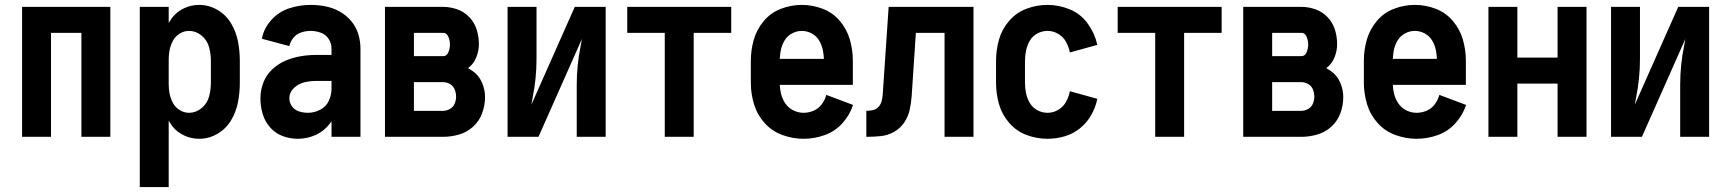

<svg xmlns="http://www.w3.org/2000/svg" viewBox="-20 -558 7040 783"><path d="M70 0V-530H430V0H312V-424H188V0Z M550 205V-530H668V-464Q675 -476 683 -487Q703 -512 732 -525Q761 -538 792 -538Q832 -538 867 -517.5Q902 -497 922.5 -462.5Q943 -428 950.5 -389Q958 -350 958 -310V-220Q958 -180 950.5 -141Q943 -102 922.5 -67.5Q902 -33 867 -12.5Q832 8 792 8Q761 8 732 -5Q703 -18 683 -43Q675 -54 668 -66V205ZM751 -98Q779 -98 802 -117Q825 -136 832.5 -164Q840 -192 840 -220V-310Q840 -338 832.5 -366Q825 -394 802 -413Q779 -432 751 -432Q730 -432 712 -420.5Q694 -409 684.5 -390.5Q675 -372 671 -351Q668 -333 668 -315V-215Q668 -197 671 -179Q675 -158 684.5 -139.5Q694 -121 712 -109.5Q730 -98 751 -98Z M1195 8Q1163 8 1133 -3Q1103 -14 1081.5 -38.5Q1060 -63 1051 -94Q1042 -125 1042 -157Q1042 -189 1053.5 -220Q1065 -251 1089 -274Q1113 -297 1143 -310Q1173 -323 1205 -328.5Q1237 -334 1270 -334H1332V-360Q1332 -381 1320.5 -399Q1309 -417 1288.5 -424.5Q1268 -432 1247 -432Q1228 -432 1209 -426Q1190 -420 1177 -404.5Q1164 -389 1160 -370L1048 -400Q1056 -443 1087 -477Q1118 -511 1160.5 -524.5Q1203 -538 1247 -538Q1278 -538 1308 -532Q1338 -526 1365 -511Q1392 -496 1412 -472.5Q1432 -449 1441 -419.5Q1450 -390 1450 -360V0H1332V-64L1326 -55Q1303 -24 1268 -8Q1233 8 1195 8ZM1236 -98Q1262 -98 1286 -110.5Q1310 -123 1321 -147Q1332 -171 1332 -196V-228H1270Q1246 -228 1222 -222.5Q1198 -217 1179 -199.5Q1160 -182 1160 -157Q1160 -139 1171 -124Q1182 -109 1200 -103.5Q1218 -98 1236 -98Z M1550 0V-530H1787Q1816 -530 1844.5 -520Q1873 -510 1894 -488Q1915 -466 1924 -437Q1933 -408 1933 -378Q1933 -351 1922.5 -324.5Q1912 -298 1890 -281L1889 -280Q1897 -275 1905 -270Q1932 -252 1945 -222.5Q1958 -193 1958 -162Q1958 -129 1946.5 -97Q1935 -65 1910 -42Q1885 -19 1852.5 -9.5Q1820 0 1787 0ZM1668 -106H1787Q1801 -106 1814.5 -113.5Q1828 -121 1834 -135Q1840 -149 1840 -163.5Q1840 -178 1834.5 -192.5Q1829 -207 1815.5 -215Q1802 -223 1787 -223H1668ZM1787 -329Q1802 -329 1808.5 -345Q1815 -361 1815 -376.5Q1815 -392 1808.5 -408Q1802 -424 1787 -424H1668V-329Z M2050 0V-530H2168V-318Q2168 -238 2152 -159Q2149 -145 2147 -131L2324 -530H2411H2450V0H2332V-212Q2332 -292 2348 -371Q2351 -385 2353 -399L2176 0H2089Z M2691 0V-424H2538V-530H2962V-424H2809V0Z M3257 8Q3213 8 3170.5 -7.5Q3128 -23 3098 -56.5Q3068 -90 3055 -133Q3042 -176 3042 -220V-310Q3042 -354 3054 -396Q3066 -438 3094.5 -472Q3123 -506 3164.5 -522Q3206 -538 3250 -538Q3294 -538 3335.5 -522Q3377 -506 3405.5 -472Q3434 -438 3446 -396Q3458 -354 3458 -310V-212H3160Q3161 -194 3165 -176Q3170 -155 3182.5 -136.5Q3195 -118 3215 -108Q3235 -98 3257 -98Q3278 -98 3298 -106.5Q3318 -115 3331 -132.5Q3344 -150 3350 -171L3459 -130Q3445 -88 3415 -55Q3385 -22 3343 -7Q3301 8 3257 8ZM3160 -318H3340Q3339 -335 3336 -352Q3332 -373 3321 -392Q3310 -411 3290.5 -421.5Q3271 -432 3250 -432Q3229 -432 3209.5 -421.5Q3190 -411 3179 -392Q3168 -373 3164 -352Q3161 -335 3160 -318Z M3513 0V-106Q3526 -106 3540 -109Q3554 -112 3563.5 -123Q3573 -134 3576 -147.5Q3579 -161 3580 -175L3604 -530H3950V0H3832V-424H3715L3698 -168Q3696 -139 3690 -111Q3684 -83 3668 -59Q3652 -35 3626.5 -20.5Q3601 -6 3572.5 -3Q3544 0 3515 0Z M4252 8Q4208 8 4166.5 -7.5Q4125 -23 4095.5 -57Q4066 -91 4054 -133.5Q4042 -176 4042 -220V-310Q4042 -354 4054 -396.5Q4066 -439 4095.5 -473Q4125 -507 4166.5 -522.5Q4208 -538 4252 -538Q4299 -538 4343.5 -519.5Q4388 -501 4416.5 -461Q4445 -421 4455 -375L4343 -344Q4339 -366 4327.5 -387Q4316 -408 4295.5 -420Q4275 -432 4252 -432Q4230 -432 4210.5 -421.5Q4191 -411 4180 -392.5Q4169 -374 4164.5 -353Q4160 -332 4160 -310V-220Q4160 -198 4164.5 -177Q4169 -156 4180 -137.5Q4191 -119 4210.5 -108.5Q4230 -98 4252 -98Q4275 -98 4295.5 -110Q4316 -122 4327.5 -143Q4339 -164 4343 -186L4455 -155Q4448 -120 4430 -88.5Q4412 -57 4384 -34.5Q4356 -12 4321.5 -2Q4287 8 4252 8Z M4691 0V-424H4538V-530H4962V-424H4809V0Z M5050 0V-530H5287Q5316 -530 5344.5 -520Q5373 -510 5394 -488Q5415 -466 5424 -437Q5433 -408 5433 -378Q5433 -351 5422.5 -324.5Q5412 -298 5390 -281L5389 -280Q5397 -275 5405 -270Q5432 -252 5445 -222.5Q5458 -193 5458 -162Q5458 -129 5446.5 -97Q5435 -65 5410 -42Q5385 -19 5352.5 -9.5Q5320 0 5287 0ZM5168 -106H5287Q5301 -106 5314.5 -113.5Q5328 -121 5334 -135Q5340 -149 5340 -163.5Q5340 -178 5334.5 -192.5Q5329 -207 5315.5 -215Q5302 -223 5287 -223H5168ZM5287 -329Q5302 -329 5308.5 -345Q5315 -361 5315 -376.5Q5315 -392 5308.5 -408Q5302 -424 5287 -424H5168V-329Z M5757 8Q5713 8 5670.5 -7.5Q5628 -23 5598 -56.5Q5568 -90 5555 -133Q5542 -176 5542 -220V-310Q5542 -354 5554 -396Q5566 -438 5594.5 -472Q5623 -506 5664.5 -522Q5706 -538 5750 -538Q5794 -538 5835.5 -522Q5877 -506 5905.5 -472Q5934 -438 5946 -396Q5958 -354 5958 -310V-212H5660Q5661 -194 5665 -176Q5670 -155 5682.5 -136.5Q5695 -118 5715 -108Q5735 -98 5757 -98Q5778 -98 5798 -106.5Q5818 -115 5831 -132.5Q5844 -150 5850 -171L5959 -130Q5945 -88 5915 -55Q5885 -22 5843 -7Q5801 8 5757 8ZM5660 -318H5840Q5839 -335 5836 -352Q5832 -373 5821 -392Q5810 -411 5790.5 -421.5Q5771 -432 5750 -432Q5729 -432 5709.5 -421.5Q5690 -411 5679 -392Q5668 -373 5664 -352Q5661 -335 5660 -318Z M6050 0V-530H6168V-323H6332V-530H6450V0H6332V-217H6168V0Z M6550 0V-530H6668V-318Q6668 -238 6652 -159Q6649 -145 6647 -131L6824 -530H6911H6950V0H6832V-212Q6832 -292 6848 -371Q6851 -385 6853 -399L6676 0H6589Z"/></svg>

Font: Iosevka SS01
Style: Bold
Weight: 700
Monospace: yes
Designer: Belleve Invis
Foundry: Belleve Invis
Version: 2.3.3; ttfautohint (v1.8.3)